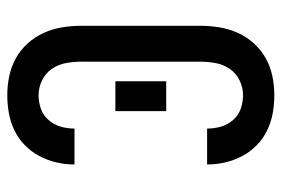

<svg xmlns="http://www.w3.org/2000/svg" viewBox="-146 -638 791 540"><g transform="rotate(90 250.0 -367.5)"><path d="M247 8Q220 8 193.5 2.5Q167 -3 143.5 -16Q120 -29 101.5 -49.5Q83 -70 72 -94.5Q61 -119 56.5 -146Q52 -173 52 -200V-535Q52 -562 56.5 -589Q61 -616 72 -640.5Q83 -665 101.5 -685.5Q120 -706 143.5 -719Q167 -732 193.5 -737.5Q220 -743 247 -743Q273 -743 298 -738.5Q323 -734 346 -723Q369 -712 387.5 -694Q406 -676 418 -653.5Q430 -631 436 -606Q442 -581 442 -556Q442 -556 442 -555.5Q442 -555 442 -554H341Q341 -554 341 -554.5Q341 -555 341 -555Q341 -575 335.5 -593.5Q330 -612 317 -627Q304 -642 285.5 -648.5Q267 -655 247 -655Q226 -655 206 -645.5Q186 -636 173.5 -618Q161 -600 157 -578.5Q153 -557 153 -535V-200Q153 -178 157 -156.5Q161 -135 173.5 -117Q186 -99 206 -89.5Q226 -80 247 -80Q267 -80 285.5 -86.5Q304 -93 317 -108Q330 -123 335.5 -141.5Q341 -160 341 -180Q341 -180 341 -180.5Q341 -181 341 -181H442Q442 -180 442 -179.5Q442 -179 442 -179Q442 -154 436 -129Q430 -104 418 -81.5Q406 -59 387.5 -41Q369 -23 346 -12Q323 -1 298 3.5Q273 8 247 8ZM208 -296V-439H292V-296Z"/></g></svg>

Font: Iosevka SS04 Semibold
Style: Regular
Weight: 600
Monospace: yes
Designer: Belleve Invis
Foundry: Belleve Invis
Version: Version 19.0.0; ttfautohint (v1.8.4)